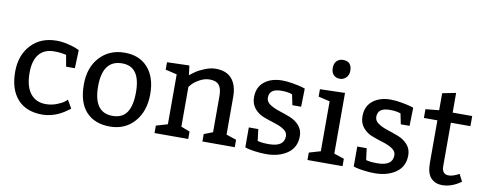

<svg xmlns="http://www.w3.org/2000/svg" viewBox="-65 -1079 3542 1402"><g transform="rotate(10 1706.5 -377.5)"><path d="M400 -365 385 -450Q345 -460 295 -460Q223 -460 184 -413.5Q145 -367 145 -275Q145 -175 186 -122.5Q227 -70 300 -70Q342 -70 381 -85Q420 -100 438 -115L455 -130L490 -70Q486 -67 479.5 -61.5Q473 -56 451.5 -42Q430 -28 408 -17.5Q386 -7 353.5 1.5Q321 10 290 10Q168 10 104 -62.5Q40 -135 40 -265Q40 -387 111 -463.5Q182 -540 300 -540Q340 -540 382.5 -530Q425 -520 448 -510L470 -500L465 -365Z M805 -540Q916 -540 978 -468.5Q1040 -397 1040 -275Q1040 -147 971 -68.5Q902 10 790 10Q676 10 613 -58.5Q550 -127 550 -260Q550 -387 621 -463.5Q692 -540 805 -540ZM800 -460Q655 -460 655 -265Q655 -70 795 -70Q868 -70 901.5 -120Q935 -170 935 -270Q935 -460 800 -460Z M1285 -530 1294 -459Q1312 -474 1335 -490Q1358 -506 1400 -523Q1442 -540 1480 -540Q1560 -540 1600 -492.5Q1640 -445 1640 -360V-80L1715 -55V0H1475V-55L1540 -80V-350Q1540 -404 1519 -429.5Q1498 -455 1450 -455Q1412 -455 1376 -435Q1340 -415 1322 -395L1305 -375V-80L1370 -55V0H1120V-55L1205 -80V-450L1120 -470V-525Z M1861 -160 1872 -74Q1902 -65 1956 -65Q2069 -65 2069 -144Q2069 -173 2040.5 -192Q2012 -211 1971 -223.5Q1930 -236 1888.5 -251.5Q1847 -267 1818.5 -300.5Q1790 -334 1790 -384Q1790 -459 1841 -499.5Q1892 -540 1973 -540Q2008 -540 2051 -532.5Q2094 -525 2119 -518L2144 -510L2141 -375H2076L2060 -453Q2029 -465 1979 -465Q1890 -465 1890 -398Q1890 -369 1918.5 -349.5Q1947 -330 1988 -317Q2029 -304 2070.5 -288Q2112 -272 2140.5 -240Q2169 -208 2169 -161Q2169 -78 2106.5 -34Q2044 10 1949 10Q1908 10 1868.5 4.5Q1829 -1 1810 -6L1791 -12V-160Z M2384 -765Q2449 -765 2449 -695Q2449 -663 2429 -644Q2409 -625 2384 -625Q2354 -625 2336.5 -643.5Q2319 -662 2319 -695Q2319 -728 2337.5 -746.5Q2356 -765 2384 -765ZM2514 -55V0H2254V-55L2339 -80V-450L2254 -470V-525L2439 -530V-80Z M2665 -160 2676 -74Q2706 -65 2760 -65Q2873 -65 2873 -144Q2873 -173 2844.5 -192Q2816 -211 2775 -223.5Q2734 -236 2692.5 -251.5Q2651 -267 2622.5 -300.5Q2594 -334 2594 -384Q2594 -459 2645 -499.5Q2696 -540 2777 -540Q2812 -540 2855 -532.5Q2898 -525 2923 -518L2948 -510L2945 -375H2880L2864 -453Q2833 -465 2783 -465Q2694 -465 2694 -398Q2694 -369 2722.5 -349.5Q2751 -330 2792 -317Q2833 -304 2874.5 -288Q2916 -272 2944.5 -240Q2973 -208 2973 -161Q2973 -78 2910.5 -34Q2848 10 2753 10Q2712 10 2672.5 4.5Q2633 -1 2614 -6L2595 -12V-160Z M3383 -525V-450H3238V-129Q3238 -68 3288 -68Q3320 -68 3366 -93L3393 -40Q3325 10 3253 10Q3202 10 3170 -23.5Q3138 -57 3138 -135V-450H3038V-515L3138 -525V-651L3238 -671V-525Z"/></g></svg>

Font: Bitter
Style: Regular
Weight: 400
Designer: Sol Matas
Foundry: Sol Matas
Version: Version 1.300;PS 001.300;hotconv 1.0.70;makeotf.lib2.5.58329